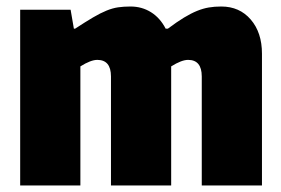

<svg xmlns="http://www.w3.org/2000/svg" viewBox="-20 -570 865 590"><path d="M42 -540H197L207 -482H211Q243 -503 266 -516.5Q289 -530 307.5 -537.5Q326 -545 343 -547.5Q360 -550 381 -550Q416 -550 444 -532.5Q472 -515 489 -482H496Q524 -503 545.5 -516Q567 -529 585.5 -536.5Q604 -544 621.5 -547Q639 -550 660 -550Q716 -550 750.5 -510Q785 -470 785 -405V0H600V-335Q600 -386 558 -386Q538 -386 506 -366V0H321V-335Q321 -386 279 -386Q259 -386 227 -366V0H42Z"/></svg>

Font: Encode Sans Compressed
Style: Black
Weight: 900
Designer: Pablo Impallari, Andres Torresi
Foundry: Pablo Impallari, Andres Torresi
Version: Version 1.000; ttfautohint (v1.00) -l 8 -r 50 -G 200 -x 14 -